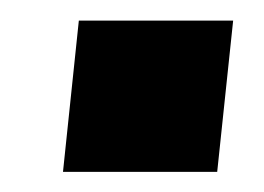

<svg xmlns="http://www.w3.org/2000/svg" viewBox="-20 -471 260 189"><path d="M42 -301.8 57.6 -450.7H209.5L193.8 -301.8Z"/></svg>

Font: Oswald
Style: Bold
Weight: 700
Designer: Vernon Adams
Foundry: Vernon Adams
Version: 3.0; ttfautohint (v0.94.23-7a4d-dirty) -l 8 -r 50 -G 200 -x 